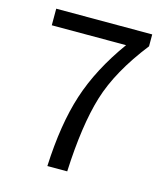

<svg xmlns="http://www.w3.org/2000/svg" viewBox="-99 -716 694 794"><g transform="rotate(15 248.5 -319.0)"><path d="M177 0Q185 -181 226.5 -309Q268 -437 362 -567H44V-638H455V-587Q347 -449 309 -324.5Q271 -200 262 0Z"/></g></svg>

Font: Toshiba Sans
Style: Regular
Weight: 400
Designer: Paul D. Hunt
Foundry: Toshiba Corporation
Version: Version 2.020;PS 2.0;hotconv 1.0.86;makeotf.lib2.5.63406